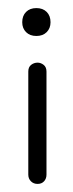

<svg xmlns="http://www.w3.org/2000/svg" viewBox="-20 -445 180 475"><path d="M73 10Q63 10 56.5 3.5Q50 -3 50 -13V-268Q50 -279 57 -284.5Q64 -290 73 -290Q81 -290 88 -284.5Q95 -279 95 -268V-13Q95 -3 89 3.5Q83 10 73 10ZM70 -356Q54 -356 44.5 -365.5Q35 -375 35 -390Q35 -406 44.5 -415.5Q54 -425 70 -425Q86 -425 95.5 -415.5Q105 -406 105 -390Q105 -375 95.5 -365.5Q86 -356 70 -356Z"/></svg>

Font: Dongle Light
Style: Regular
Weight: 300
Designer: Yanghee Ryu
Foundry: Yanghee Ryu
Version: Version 2.000